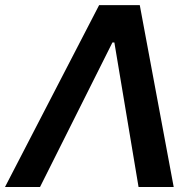

<svg xmlns="http://www.w3.org/2000/svg" viewBox="-41 -748 785 768"><path d="M119.1 0H-21L355.5 -727.5H518.1L653.8 0H513.2L416.5 -578.1H408.7Z"/></svg>

Font: Inter Semi Bold
Style: Italic
Weight: 600
Italic angle: -9.39999°
Designer: Rasmus Andersson
Foundry: rsms
Version: Version 4.000;git-3c8e0fc